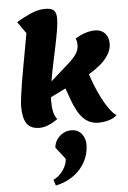

<svg xmlns="http://www.w3.org/2000/svg" viewBox="-73 -826 869 1301"><g transform="rotate(-5 362.0 -175.5)"><path d="M178 25Q117 25 91 -13Q65 -51 65 -129Q65 -151 70.5 -194Q76 -237 85 -292Q94 -347 105 -406.5Q116 -466 126 -522Q136 -578 144 -622L88 -702Q141 -733 189 -754Q237 -775 285 -775Q327 -775 343.5 -758.5Q360 -742 360 -704Q360 -671 352 -623Q344 -575 332 -517.5Q320 -460 307 -399.5Q294 -339 285 -282L348 -338Q384 -370 414.5 -397Q445 -424 463.5 -451.5Q482 -479 482 -511Q482 -525 480 -536Q478 -547 474 -557Q545 -600 608 -600Q650 -600 675 -573.5Q700 -547 700 -504Q700 -463 676.5 -426Q653 -389 616.5 -359.5Q580 -330 542 -308Q564 -238 593.5 -175Q623 -112 653 -69.5Q683 -27 704 -16Q684 5 648 15Q612 25 580 25Q518 25 476 -17Q434 -59 400 -155L375 -226L272 -175Q271 -167 271 -158.5Q271 -150 271 -142Q271 -103 278.5 -72.5Q286 -42 302 -24Q232 25 178 25ZM253 424 240 384Q270 370 291 346.5Q312 323 323.5 297Q335 271 335 249L272 168Q274 139 290 114.5Q306 90 332 75Q358 60 388 60Q434 60 459 91.5Q484 123 484 164Q484 225 456 279Q428 333 376 371Q324 409 253 424Z"/></g></svg>

Font: Lemon
Style: Regular
Weight: 400
Designer: Eduardo Rodriguez Tunni
Foundry: Eduardo Rodriguez Tunni
Version: Version 1.003; ttfautohint (v1.8.4.7-5d5b);gftools[0.9.24]